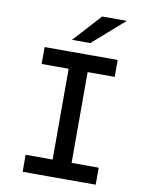

<svg xmlns="http://www.w3.org/2000/svg" viewBox="-99 -992 813 1061"><g transform="rotate(10 308.0 -461.0)"><path d="M254.5 0V-700H361V0ZM103 0V-95.5H513V0ZM103 -605V-700H513V-605ZM245 -765.5 387 -921.5H525.5L347.5 -765.5Z"/></g></svg>

Font: Overpass Mono SemiBold
Style: Regular
Weight: 600
Monospace: yes
Designer: Delve Withrington, Dave Bailey
Foundry: Delve Fonts LLC
Version: Version 4.000